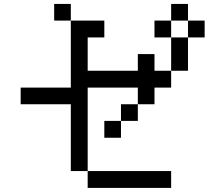

<svg xmlns="http://www.w3.org/2000/svg" viewBox="-20 -879 1040 957"><path d="M750 -692.4V-776.4H833V-692.4ZM250 -776.4V-859.4H333V-776.4ZM83 -359.4V-442.4H333V-776.4H500V-692.4H417V-526.4H667V-609.4H750V-526.4H833V-692.4H917V-526.4H833V-442.4H750V-359.4H667V-442.4H417V-26.4H333V-359.4ZM917 -692.4V-776.4H833V-859.4H917V-776.4H1000V-692.4ZM417 -26.4H833V57.6H417ZM583 -276.4V-359.4H667V-276.4ZM583 -276.4V-192.4H500V-276.4Z"/></svg>

Font: KH Dot kagurazaka 12
Style: Regular
Weight: 400
Designer: Original version for X68000 by Keitarou Hiraki (http://hp.vector.co.jp/authors/VA000874/) / TrueType conversion by Homem
Version: Version 1.00.20150527